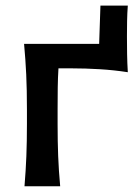

<svg xmlns="http://www.w3.org/2000/svg" viewBox="-20 -650 486 670"><path d="M65.5 0Q70 -54.5 72 -105.2Q74 -156 74 -218V-268Q74 -337.5 71.5 -390.2Q69 -443 64 -497H326L330.5 -630.5H426Q424 -604 423.5 -577Q423 -550 423 -523.5Q423 -494 423.5 -462.5Q424 -431 426 -398Q377.5 -405.5 327.5 -408.5Q277.5 -411.5 230.5 -411.5H184Q182 -379.5 181.5 -345Q181 -310.5 181 -268V-218Q181 -156 183 -105.2Q185 -54.5 190 0Z"/></svg>

Font: Commissioner Flair Medium
Style: Regular
Weight: 500
Designer: Kostas Bartsokas
Foundry: Kostas Bartsokas
Version: Version 1.000; ttfautohint (v1.8.3)